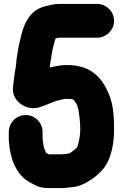

<svg xmlns="http://www.w3.org/2000/svg" viewBox="-20 -784 628 983"><path d="M477 -764H283C251.9 -764 225.7 -755.2 205.6 -750.2C135 -730.5 105.2 -668.8 89.7 -607.1C78.4 -561.8 65.4 -504.1 62.1 -450.4C58.8 -426.1 52.5 -398.3 50.1 -368.3C48 -349.9 40.7 -320.9 53 -292.2C71.7 -248.6 129.2 -216.3 186.8 -236.3C221.4 -246.8 252.6 -265 284.9 -271.5C302.1 -274.9 307.5 -278 323 -278C335.5 -278 348.6 -276.4 354.9 -274.8C367.9 -261.4 377.3 -245 381.4 -220.8C386.9 -189.1 391 -156.9 391 -122C391 -90.2 383.3 -50.2 374.6 -29.5C372.1 -27.3 369.7 -25.1 364.7 -20.1C353.6 -10.1 347.7 -6.5 334.4 1.4C323.6 3.6 307.6 6 294 6H231.1C228.9 5 225.3 3.4 219.2 0.9C218.8 0.5 218.1 -0.1 215.7 -2.6C213.1 -8.3 211.1 -13.1 207.6 -21.4L204.1 -33.8C203.4 -36.5 198.4 -64.9 198 -70.3V-108C198 -155.8 159.5 -195 111.5 -195C63.5 -195 25 -155.8 25 -108V-67C25 -66.6 25 -65.8 25.1 -65.2C30.7 13.4 50.9 79.8 100 126.4C123.4 147.4 146.4 156.7 167.8 167.4C188.3 177.6 214.8 179 238 179H296C312.6 179 328.3 176.5 341.3 174.9C376.4 172.5 403.9 161.8 428.1 147.3L450.4 133.1C467.9 122 497.2 95.1 511.1 77.5C548.1 30.8 564 -44.5 564 -121C564 -185.3 560.3 -245.5 539.2 -298.4C504.3 -383.1 449.1 -450.6 324.6 -451C310.7 -451.6 294.2 -450.5 280 -447.5C266.2 -444.7 252.1 -442.7 234.3 -438.4C235 -445.7 235.9 -452.7 237.6 -461.7C244.5 -505.4 251.5 -551.6 263.5 -584.5C263.7 -585.2 264.1 -586.2 264.3 -587C272 -589.5 276.9 -591 283 -591H477C524 -591 564 -629.8 564 -677.5C564 -725.2 524 -764 477 -764Z"/></svg>

Font: Smoothie
Style: Bd
Weight: 700
Foundry: Cannot Into Space Fonts
Version: Version 0.8